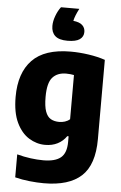

<svg xmlns="http://www.w3.org/2000/svg" viewBox="-66 -857 714 1132"><g transform="rotate(5 291.0 -291.0)"><path d="M237.5 230Q197.5 230 152.8 225.2Q108 220.5 66.5 210V74Q107.5 85 147 90.2Q186.5 95.5 222.5 95.5Q292.5 95.5 325.8 68Q359 40.5 359 -25.5V-58.5H351Q331 -29 299 -12.5Q267 4 225 4Q174.5 4 129.2 -24Q84 -52 55.8 -111Q27.5 -170 27.5 -263.5Q27.5 -405 100.8 -481Q174 -557 328.5 -557Q379 -557 434 -549Q489 -541 532.5 -526V-57Q532.5 95 459 162.5Q385.5 230 237.5 230ZM296.5 -138Q313 -138 329.8 -143.2Q346.5 -148.5 359 -159.5V-421Q349.5 -423 337.5 -424.2Q325.5 -425.5 313 -425.5Q260.5 -425.5 232 -393.2Q203.5 -361 203.5 -278.5Q203.5 -222.5 214.5 -192Q225.5 -161.5 246.2 -149.8Q267 -138 296.5 -138ZM303 -619Q252.5 -619 229.8 -639.8Q207 -660.5 207 -698.5Q207 -726.5 218.8 -758.2Q230.5 -790 248 -812.5H356.5Q333.5 -768.5 327.5 -739Q364.5 -735 381.2 -719.2Q398 -703.5 398 -679Q398 -651 375.2 -635Q352.5 -619 303 -619Z"/></g></svg>

Font: Encode Sans Semi Condensed ExtraBold
Style: Regular
Weight: 800
Width: 4
Designer: Multiple Designers
Foundry: Impallari Type
Version: Version 3.000; ttfautohint (v1.8.3) -l 8 -r 50 -G 200 -x 14 